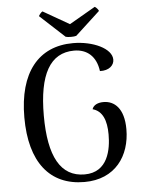

<svg xmlns="http://www.w3.org/2000/svg" viewBox="-60 -931 750 992"><g transform="rotate(-5 315.5 -435.5)"><path d="M361 -743 489 -861C488 -867 476 -881 469 -884L334 -806L198 -884C191 -881 180 -867 178 -861L306 -743C318 -739 349 -739 361 -743ZM338 13C498 13 577 -102 577 -240C577 -349 527 -390 471 -390C443 -390 419 -380 412 -358C463 -344 483 -294 483 -221C483 -145 464 -26 342 -26C218 -26 158 -134 158 -347C158 -560 218 -668 343 -668C410 -668 457 -628 467 -551C515 -549 541 -575 541 -604C541 -662 444 -707 341 -707C161 -707 57 -579 57 -346C57 -114 158 13 338 13Z"/></g></svg>

Font: Arima Koshi Medium
Style: Regular
Weight: 500
Designer: Joana Correia and Natanael Gama
Foundry: NDISCOVER
Version: Version 1.019;PS 001.019;hotconv 1.0.88;makeotf.lib2.5.64775